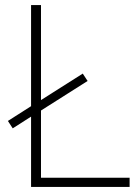

<svg xmlns="http://www.w3.org/2000/svg" viewBox="-20 -734 550 754"><path d="M102 0V-276L30 -230L11 -259L102 -317V-714H141V-341L305 -445L324 -416L141 -300V-36H489V0Z"/></svg>

Font: Noto Sans Symbols ExtraLight
Style: Regular
Weight: 250
Version: Version 2.002